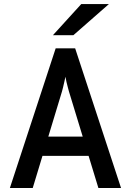

<svg xmlns="http://www.w3.org/2000/svg" viewBox="-20 -942 656 962"><path d="M29.5 0 259 -700H356.5L586.5 0H473L325.5 -483.5Q323.5 -490.5 320 -503.8Q316.5 -517 313 -531.5Q309.5 -546 308 -557.5Q305.5 -546 302.2 -531.5Q299 -517 295.8 -503.8Q292.5 -490.5 290.5 -483.5L144 0ZM167 -161 196.5 -257.5H419.5L449 -161ZM245 -765.5 387 -921.5H525.5L347.5 -765.5Z"/></svg>

Font: Overpass Mono SemiBold
Style: Regular
Weight: 600
Monospace: yes
Designer: Delve Withrington, Dave Bailey
Foundry: Delve Fonts LLC
Version: Version 4.000